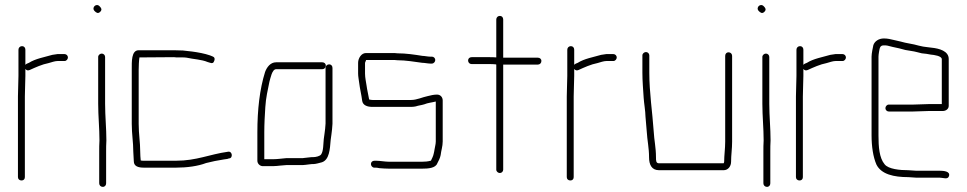

<svg xmlns="http://www.w3.org/2000/svg" viewBox="-20 -670 3773 749"><path d="M52 -476V-374C52 -350 50 -320 50 -294V21C50 29 56 34 64 34C72 34 77 29 77 21V-294C77 -320 79 -352 79 -374V-401C84 -395 89 -394 96 -397C118 -407 144 -419 170 -424C181 -427 194 -432 205 -432H232C239 -432 245 -439 245 -446C245 -453 239 -459 232 -459H204C198 -458 191 -457 184 -456C153 -447 118 -441 93 -425C88 -423 82 -421 79 -417V-476C79 -484 74 -490 66 -490C58 -490 52 -484 52 -476Z M363 -448V-265C363 -217 368 -170 368 -122C367 -107 367 -93 367 -79V45C367 53 373 59 381 59C389 59 394 53 394 45V-79C394 -92 394 -107 395 -122C395 -169 390 -217 390 -265V-448C390 -455 384 -461 377 -461C370 -461 363 -455 363 -448ZM349 -627C355 -621 362 -615 371 -624C380 -633 374 -640 368 -646C355 -659 336 -640 349 -627Z M659 -474H521C492 -474 494 -429 494 -398V-187C494 -147 500 -115 500 -78C500 -66 502 -54 502 -41C502 -21 520 -16 541 -16H667C710 -16 753 -22 784 -34C803 -39 832 -45 853 -48L867 -50L873 -52C890 -52 887 -82 869 -78C797 -68 747 -43 667 -43H541C537 -43 533 -43 529 -44C528 -55 527 -66 527 -78C527 -116 521 -146 521 -187V-398C521 -411 522 -435 524 -446L659 -447C664 -446 670 -446 676 -446H693C697 -446 702 -446 708 -445C734 -439 767 -438 790 -428L800 -425C808 -422 813 -424 816 -433C819 -442 817 -447 809 -450L799 -454C779 -461 752 -466 729 -469L711 -471C705 -472 699 -472 694 -473C684 -473 670 -474 659 -474Z M1237 -427H1057C1035 -427 1021 -408 1014 -389C993 -322 984 -242 984 -154V-43C984 -32 993 -23 1003 -22H1048C1055 -22 1064 -23 1073 -24L1097 -26H1154C1159 -26 1165 -26 1172 -27L1188 -29C1194 -30 1199 -30 1203 -30C1212 -30 1228 -35 1236 -37C1265 -47 1267 -88 1270 -124L1273 -146C1275 -164 1276 -167 1277 -187V-405C1277 -413 1272 -419 1264 -419C1256 -419 1250 -413 1250 -405V-188C1249 -169 1248 -166 1246 -149L1243 -127C1241 -109 1242 -81 1233 -68C1229 -61 1212 -57 1202 -57C1197 -57 1192 -57 1186 -56L1168 -54C1163 -53 1159 -53 1154 -53H1096C1082 -52 1063 -49 1048 -49H1011V-154C1011 -186 1013 -222 1015 -252C1017 -288 1025 -321 1031 -351C1035 -364 1041 -400 1057 -400H1237C1245 -400 1251 -406 1251 -414C1251 -422 1245 -427 1237 -427Z M1665 -449H1658C1649 -449 1636 -452 1628 -452C1597 -457 1564 -462 1531 -462C1524 -463 1518 -463 1511 -463H1407C1390 -463 1377 -443 1377 -425V-383C1377 -371 1380 -358 1381 -348C1384 -323 1390 -301 1393 -276C1396 -259 1413 -253 1433 -253H1584C1591 -253 1597 -254 1602 -255C1614 -259 1622 -259 1635 -263C1649 -269 1665 -270 1680 -274V-118C1680 -112 1679 -107 1678 -102C1675 -90 1675 -82 1672 -71C1670 -60 1665 -52 1661 -43H1660C1649 -40 1638 -39 1625 -39H1499C1482 -39 1462 -43 1447 -43H1441C1433 -43 1427 -38 1427 -30C1427 -23 1433 -16 1440 -16H1446C1450 -16 1455 -15 1460 -14C1471 -13 1487 -12 1499 -12H1625C1651 -12 1679 -14 1686 -33C1691 -42 1697 -54 1699 -65C1701 -83 1707 -99 1707 -118V-278C1707 -291 1698 -301 1685 -301C1671 -301 1661 -298 1648 -295C1628 -291 1606 -280 1584 -280H1433C1428 -280 1424 -281 1420 -282C1417 -300 1412 -320 1410 -336C1408 -350 1404 -367 1404 -383V-425C1404 -427 1408 -433 1408 -436H1510C1517 -436 1523 -436 1530 -435C1563 -435 1597 -429 1627 -425C1636 -425 1650 -422 1658 -422H1665C1672 -422 1678 -429 1678 -436C1678 -443 1672 -449 1665 -449Z M1916 -594V-446C1907 -447 1899 -447 1891 -447H1820C1812 -447 1806 -442 1806 -434C1806 -426 1812 -420 1820 -420H1891C1898 -420 1905 -420 1913 -419C1914 -419 1915 -419 1916 -418V-8C1916 -1 1923 5 1930 5C1937 5 1943 -1 1943 -8V-418H2078C2086 -418 2092 -424 2092 -432C2092 -440 2086 -445 2078 -445H1943V-594C1943 -602 1938 -608 1930 -608C1922 -608 1916 -602 1916 -594Z M2193 -476V-374C2193 -350 2191 -320 2191 -294V21C2191 29 2197 34 2205 34C2213 34 2218 29 2218 21V-294C2218 -320 2220 -352 2220 -374V-401C2225 -395 2230 -394 2237 -397C2259 -407 2285 -419 2311 -424C2322 -427 2335 -432 2346 -432H2373C2380 -432 2386 -439 2386 -446C2386 -453 2380 -459 2373 -459H2345C2339 -458 2332 -457 2325 -456C2294 -447 2259 -441 2234 -425C2229 -423 2223 -421 2220 -417V-476C2220 -484 2215 -490 2207 -490C2199 -490 2193 -484 2193 -476Z M2486 -454V-386C2486 -354 2489 -320 2491 -288C2492 -270 2498 -235 2498 -216C2499 -197 2502 -176 2503 -157C2505 -122 2512 -93 2512 -56C2512 -28 2522 -6 2551 -6H2803C2820 -6 2832 -21 2832 -39C2832 -65 2836 -89 2836 -117V-452C2836 -460 2830 -466 2822 -466C2814 -466 2809 -460 2809 -452V-117C2809 -90 2805 -64 2805 -39C2805 -37 2804 -35 2803 -33H2551C2539 -33 2539 -43 2539 -56C2539 -95 2532 -122 2530 -159C2525 -233 2513 -308 2513 -386V-454C2513 -461 2507 -467 2500 -467C2493 -467 2486 -461 2486 -454Z M2954 -448V-265C2954 -217 2959 -170 2959 -122C2958 -107 2958 -93 2958 -79V45C2958 53 2964 59 2972 59C2980 59 2985 53 2985 45V-79C2985 -92 2985 -107 2986 -122C2986 -169 2981 -217 2981 -265V-448C2981 -455 2975 -461 2968 -461C2961 -461 2954 -455 2954 -448ZM2940 -627C2946 -621 2953 -615 2962 -624C2971 -633 2965 -640 2959 -646C2946 -659 2927 -640 2940 -627Z M3087 -476V-374C3087 -350 3085 -320 3085 -294V21C3085 29 3091 34 3099 34C3107 34 3112 29 3112 21V-294C3112 -320 3114 -352 3114 -374V-401C3119 -395 3124 -394 3131 -397C3153 -407 3179 -419 3205 -424C3216 -427 3229 -432 3240 -432H3267C3274 -432 3280 -439 3280 -446C3280 -453 3274 -459 3267 -459H3239C3233 -458 3226 -457 3219 -456C3188 -447 3153 -441 3128 -425C3123 -423 3117 -421 3114 -417V-476C3114 -484 3109 -490 3101 -490C3093 -490 3087 -484 3087 -476Z M3523 -6C3491 -6 3446 -10 3431 -29C3410 -54 3407 -97 3407 -142V-449C3407 -454 3408 -460 3409 -467C3412 -482 3412 -493 3428 -493C3433 -493 3438 -493 3442 -492L3462 -487C3478 -484 3498 -479 3512 -475L3536 -471C3551 -469 3562 -465 3576 -462L3594 -460L3611 -457C3623 -456 3654 -452 3654 -439V-264H3604C3591 -264 3557 -262 3542 -262H3447C3440 -262 3434 -255 3434 -248C3434 -241 3440 -235 3447 -235H3542C3556 -235 3591 -237 3604 -237H3658C3670 -237 3681 -245 3681 -257V-440C3681 -471 3644 -481 3614 -484L3598 -486C3586 -487 3576 -489 3564 -492C3541 -499 3516 -501 3493 -508L3467 -514C3453 -517 3444 -520 3428 -520C3408 -520 3392 -509 3387 -494C3385 -484 3380 -462 3380 -449V-142C3380 -99 3386 -58 3399 -28C3418 10 3467 21 3523 21C3533 21 3543 23 3553 23H3645C3660 23 3677 32 3682 17C3688 -2 3661 -4 3645 -4H3553C3543 -4 3533 -6 3523 -6Z"/></svg>

Font: Electronic
Style: Lt
Weight: 300
Version: Version 1.011